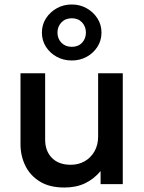

<svg xmlns="http://www.w3.org/2000/svg" viewBox="-20 -822 644 857"><path d="M267.5 15Q201 15 157.8 -11.8Q114.5 -38.5 93 -82.5Q71.5 -126.5 71.5 -178.5V-495H181.5V-199Q181.5 -148 211.8 -117.2Q242 -86.5 295.5 -86.5Q330.5 -86.5 358 -102.2Q385.5 -118 401.8 -146.5Q418 -175 418 -212.5V-495H528V0H429V-58.5Q400 -23.5 360.2 -4.2Q320.5 15 267.5 15ZM300.5 -552Q263.5 -552 233.2 -568.5Q203 -585 185 -613.2Q167 -641.5 167 -676.5Q167 -711.5 185 -739.8Q203 -768 233.2 -785Q263.5 -802 300.5 -802Q337 -802 367 -785Q397 -768 415 -739.8Q433 -711.5 433 -676.5Q433 -641.5 415 -613.2Q397 -585 367 -568.5Q337 -552 300.5 -552ZM300.5 -613Q329 -613 346.2 -631.2Q363.5 -649.5 363.5 -676.5Q363.5 -703.5 346.2 -722Q329 -740.5 300.5 -740.5Q272 -740.5 254.2 -722Q236.5 -703.5 236.5 -676.5Q236.5 -649.5 254.2 -631.2Q272 -613 300.5 -613Z"/></svg>

Font: Geologica Roman
Style: Regular
Weight: 400
Designer: Sindre Bremnes, Frode Helland
Foundry: Monokrom Skriftforlag AS
Version: Version 1.010;gftools[0.9.28]